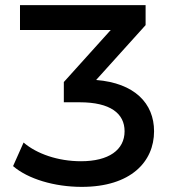

<svg xmlns="http://www.w3.org/2000/svg" viewBox="-20 -720 668 749"><path d="M299 9C490 9 581 -89 581 -208C581 -317 505 -396 355 -408L548 -622V-700H58V-603H412L229 -400V-321H291C411 -321 466 -277 466 -208C466 -135 404 -91 296 -91C206 -91 123 -120 72 -164L31 -72C89 -22 192 9 299 9Z"/></svg>

Font: Montserrat-Alt1 SemBd
Style: Regular
Weight: 600
Designer: Differentunic
Foundry: Differentunic
Version: Version 7.222